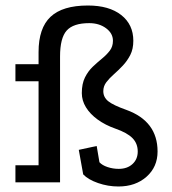

<svg xmlns="http://www.w3.org/2000/svg" viewBox="-20 -662 624 697"><path d="M410 15Q372 15 336 2.5Q300 -10 282 -29L266 -118L331 -132L341 -73Q351 -62 370.5 -55.5Q390 -49 411 -49Q442 -49 461 -66.5Q480 -84 480 -112Q480 -141 461 -160.5Q442 -180 399 -195Q362 -208 334.5 -228Q307 -248 292 -272.5Q277 -297 277 -324Q277 -358 288.5 -381Q300 -404 317 -420Q334 -436 350.5 -449.5Q367 -463 378.5 -478Q390 -493 390 -514Q390 -541 365 -559.5Q340 -578 304 -578Q246 -578 222 -551Q198 -524 198 -457V0H36V-62H120V-367H36V-429H120V-473Q120 -560 163.5 -601Q207 -642 299 -642Q376 -642 420 -607.5Q464 -573 464 -514Q464 -484 453 -462.5Q442 -441 426 -424Q410 -407 393.5 -392.5Q377 -378 366 -363.5Q355 -349 355 -331Q355 -309 373 -294.5Q391 -280 439 -263Q552 -222 552 -112Q552 -56 512 -20.5Q472 15 410 15Z"/></svg>

Font: Podkova VF Beta
Style: Regular
Weight: 400
Designer: Ilya Yudin
Foundry: Cyreal (www.cyreal.org)
Version: Version 2.100